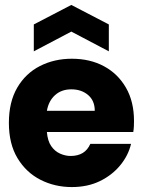

<svg xmlns="http://www.w3.org/2000/svg" viewBox="-20 -746 577 778"><path d="M271 12Q202 12 144 -17.5Q86 -47 51 -105Q16 -163 16 -248Q16 -333 50 -391Q84 -449 142 -478.5Q200 -508 271 -508Q345 -508 401.5 -477.5Q458 -447 490.5 -390.5Q523 -334 523 -256Q523 -246 522.5 -234.5Q522 -223 520 -211H170Q173 -175 187.5 -154Q202 -133 223.5 -123.5Q245 -114 266 -114Q295 -114 315 -126Q335 -138 346 -163H511Q500 -116 467 -76Q434 -36 384.5 -12Q335 12 271 12ZM170 -297H364Q364 -338 337 -361Q310 -384 269 -384Q229 -384 203 -360.5Q177 -337 170 -297ZM117 -538V-647L269 -726L421 -647V-538L269 -618Z"/></svg>

Font: Rethink Sans ExtraBold
Style: Regular
Weight: 800
Designer: The Rethink Sans project authors (Hans Thiessen). DM Sans designed by Colophon Foundry.
Foundry: Rethink Communications LLC
Version: Version 1.001